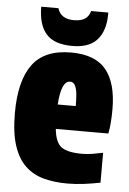

<svg xmlns="http://www.w3.org/2000/svg" viewBox="-55 -819 584 870"><g transform="rotate(5 237.0 -384.0)"><path d="M284 10Q225 10 176.5 -3Q128 -16 93 -49Q58 -82 39 -140Q20 -198 20 -288Q20 -434 74.5 -508.5Q129 -583 250 -583Q360 -583 409.5 -522.5Q459 -462 459 -343Q459 -315 457 -285.5Q455 -256 450 -232H211Q217 -171 245 -150.5Q273 -130 339 -130Q362 -130 386.5 -134Q411 -138 434 -143V-7Q399 0 360.5 5Q322 10 284 10ZM257 -451Q217 -451 210 -343H292Q292 -365 290.5 -390Q289 -415 281.5 -433Q274 -451 257 -451ZM402 -778Q402 -770 402 -762.5Q402 -755 401 -747Q395 -682 359 -647.5Q323 -613 252 -613Q170 -613 133.5 -654.5Q97 -696 97 -778H175Q190 -730 249 -730Q281 -730 299 -741.5Q317 -753 324 -778Z"/></g></svg>

Font: Protest Strike
Style: Regular
Weight: 400
Designer: Octavio Pardo
Foundry: Ashler Design
Version: Version 2.005; ttfautohint (v1.8.4.7-5d5b)